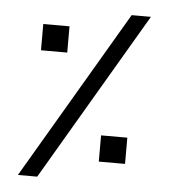

<svg xmlns="http://www.w3.org/2000/svg" viewBox="-50 -719 673 765"><g transform="rotate(5 286.5 -337.0)"><path d="M366.2 -186H471.2V-81.1H366.2ZM445.8 -673.8H522.9L127 0H49.8ZM98.1 -607.9H203.1V-502.9H98.1Z"/></g></svg>

Font: DroidArabicKufi
Style: Regular
Weight: 400
Designer: Pascal Zoghbi
Foundry: Ascender Corporation
Version: Version 1.00